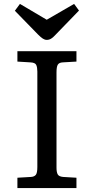

<svg xmlns="http://www.w3.org/2000/svg" viewBox="-20 -962 480 982"><path d="M69 0V-53L138 -57Q155 -58 163 -67.5Q171 -77 171 -108V-596Q171 -617 165.5 -629.5Q160 -642 135 -643L69 -647V-700H371V-647L301 -643Q282 -642 275.5 -631Q269 -620 269 -592V-104Q269 -82 275 -70.5Q281 -59 303 -57L371 -53V0ZM219 -758Q209 -758 199 -764.5Q189 -771 174 -786L56 -907L82 -942L219 -861L359 -942L384 -908L260 -780Q251 -770 241 -764Q231 -758 219 -758Z"/></svg>

Font: Literata Variable Black
Style: Regular
Weight: 900
Designer: Latin by Veronika Burian and Jose Scaglione. Greek by Irene Vlachou. Cyrillic by Vera Evstafieva.
Foundry: TypeTogether
Version: Version 3.021